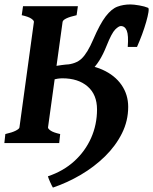

<svg xmlns="http://www.w3.org/2000/svg" viewBox="-22 -643 689 863"><path d="M244.1 0H-2.4L2 -40.5Q32.7 -47.4 48.8 -55.7Q64.9 -64 65.4 -70.3L130.4 -544.4Q131.3 -550.3 118.9 -559.1Q106.4 -567.9 75.7 -574.7L81.5 -615.2H328.1L322.3 -574.7Q261.7 -561 259.3 -544.4L193.8 -70.3Q193.4 -64.5 205.6 -55.9Q217.8 -47.4 248.5 -40.5ZM215.8 200.2Q210.9 192.4 203.4 175.5Q195.8 158.7 193.4 149.4Q262.2 126.5 311.5 81.8Q360.8 37.1 387.5 -22.9Q414.1 -83 414.1 -150.9Q414.1 -217.8 371.8 -254.4Q329.6 -291 258.3 -291Q238.8 -291 212.2 -284.2Q185.5 -277.3 162.1 -267.6V-330.1Q192.9 -340.3 234.6 -347.4Q276.4 -354.5 307.1 -354.5Q383.3 -354.5 438.7 -329.6Q494.1 -304.7 524.2 -261.2Q554.2 -217.8 554.2 -162.6Q554.2 -99.6 526.1 -43.5Q498 12.7 450 59.8Q401.9 106.9 341.3 142.6Q280.8 178.2 215.8 200.2ZM593.8 -432.1H552.2Q556.2 -484.4 547.9 -505.1Q539.6 -525.9 521 -525.9Q511.7 -525.9 495.8 -510.3Q480 -494.6 457 -437Q426.8 -360.4 386.5 -325.2Q346.2 -290 292.5 -290Q280.8 -305.7 275.9 -321Q271 -336.4 271 -352.1Q319.3 -355 345.2 -379.9Q371.1 -404.8 397 -465.3Q427.2 -535.6 453.1 -569.3Q479 -603 505.6 -613Q532.2 -623 564.5 -623Q578.6 -623 603.8 -618.7Q628.9 -614.3 643.6 -607.9Q647.9 -606 645.3 -588.4Q642.6 -570.8 635 -544.2Q627.4 -517.6 616.5 -488Q605.5 -458.5 593.8 -432.1Z"/></svg>

Font: Gentium Book Plus
Style: Bold Italic
Weight: 700
Italic angle: -8°
Designer: Victor Gaultney, Annie Olsen, Iska Routamaa, Becca Hirsbrunner
Foundry: SIL International
Version: Version 6.101